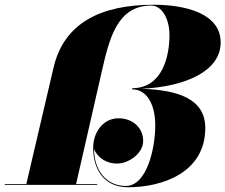

<svg xmlns="http://www.w3.org/2000/svg" viewBox="-45 -780 951 810"><path d="M-25 -3.5V0H365V-3.5H276L385 -481C416 -616 449 -756.5 593 -756.5C637 -756.5 670 -703 670 -631C670 -547 642 -408 513 -408V-403C572 -403 610 -344 610 -250C610 -156 575 4.5 486 4.5C400.5 4.5 351.5 -66 352 -150.5C365 -119 399 -90 449 -90C498 -90 559 -133 559 -185C559 -241 515 -281 455 -281C390 -281 348 -222 348 -156C348 -74 387 10 496 10C637 10 821 -50 821 -240C821 -360.5 711.5 -400.5 551 -405.5C735 -413.5 886 -479 886 -601C886 -724 736 -760 603 -760C380 -760 223 -683 180 -491L66 -3.5Z"/></svg>

Font: Bodoni* 48pt Fatface
Style: Italic
Weight: 900
Italic angle: -13°
Version: Version 2.3